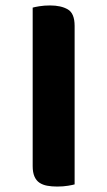

<svg xmlns="http://www.w3.org/2000/svg" viewBox="-20 -654 394 705"><path d="M254 23Q248 25 230 28Q212 31 190 31Q170 31 153.5 28Q137 25 125 17Q113 9 106.5 -6Q100 -21 100 -44V-626Q106 -628 124 -631Q142 -634 164 -634Q204 -634 229 -619.5Q254 -605 254 -559Z"/></svg>

Font: Baloo Da 2 ExtraBold
Style: Regular
Weight: 800
Designer: Noopur Datye, Sulekha Rajkumar and Ek Type
Foundry: Ek Type
Version: Version 1.640;hotconv 1.0.111;makeotfexe 2.5.65597; ttfautoh